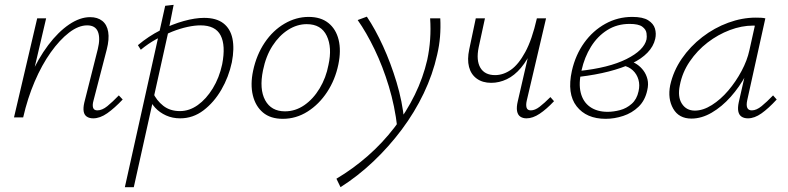

<svg xmlns="http://www.w3.org/2000/svg" viewBox="-20 -486 3263 795"><path d="M366 4Q350 4 339.5 -3Q329 -10 326.5 -24.5Q324 -39 329 -61L385 -283Q396 -328 385.5 -354.5Q375 -381 341 -381Q305 -381 266 -351Q227 -321 190 -269Q153 -217 123.5 -148Q94 -79 76 0H47Q70 -91 104 -167.5Q138 -244 179.5 -299Q221 -354 266 -384.5Q311 -415 353 -415Q384 -415 403.5 -399.5Q423 -384 428 -354Q433 -324 422 -281L367 -69Q362 -51 365.5 -40Q369 -29 383 -29Q403 -29 424.5 -46.5Q446 -64 472 -91L488 -74Q454 -38 424 -17Q394 4 366 4ZM38 0 134 -410H171L75 0Z M497 289 664 -462 699 -466 676 -350 534 289ZM726 4Q694 4 667.5 -8Q641 -20 622.5 -40Q604 -60 595 -86L613 -103Q628 -70 656 -48Q684 -26 725 -26Q764 -26 799 -51Q834 -76 861 -120Q888 -164 900 -220Q915 -298 893.5 -339.5Q872 -381 810 -381Q786 -381 756 -374.5Q726 -368 693 -355Q660 -342 626.5 -323.5Q593 -305 563 -280L551 -299Q595 -336 644.5 -361Q694 -386 741 -399Q788 -412 825 -412Q876 -412 905 -389.5Q934 -367 942.5 -326Q951 -285 940 -228Q927 -167 896.5 -114.5Q866 -62 822.5 -29Q779 4 726 4Z M1151 6Q1100 6 1069 -20Q1038 -46 1027 -91Q1016 -136 1028 -193Q1042 -259 1076 -309.5Q1110 -360 1158 -388Q1206 -416 1258 -416Q1308 -416 1339.5 -391Q1371 -366 1382 -321.5Q1393 -277 1381 -219Q1368 -156 1334.5 -105Q1301 -54 1253.5 -24Q1206 6 1151 6ZM1160 -25Q1203 -25 1240 -50.5Q1277 -76 1303.5 -120Q1330 -164 1340 -217Q1356 -289 1333 -337.5Q1310 -386 1250 -386Q1210 -386 1173 -362.5Q1136 -339 1108.5 -296.5Q1081 -254 1069 -195Q1053 -117 1078 -71Q1103 -25 1160 -25Z M1390 289 1373 254Q1442 213 1503 159.5Q1564 106 1613.5 41.5Q1663 -23 1697.5 -93.5Q1732 -164 1749 -238Q1758 -280 1761 -323Q1764 -366 1761 -410H1803Q1805 -372 1802 -334.5Q1799 -297 1790 -259Q1772 -178 1734.5 -99.5Q1697 -21 1643.5 50.5Q1590 122 1525.5 183Q1461 244 1390 289ZM1625 42Q1615 -46 1590 -128.5Q1565 -211 1531 -281.5Q1497 -352 1461 -403L1499 -417Q1534 -365 1566 -295Q1598 -225 1622 -145.5Q1646 -66 1654 15Z M2014 -143Q1978 -143 1954 -160.5Q1930 -178 1922 -209Q1914 -240 1923 -282L1950 -410H1988L1962 -290Q1951 -236 1969 -205.5Q1987 -175 2030 -175Q2064 -175 2095.5 -197Q2127 -219 2155 -270.5Q2183 -322 2203 -410H2225Q2210 -339 2187 -288Q2164 -237 2137 -205Q2110 -173 2078.5 -158Q2047 -143 2014 -143ZM2160 4Q2145 4 2134.5 -3Q2124 -10 2121 -26Q2118 -42 2124 -67L2203 -410H2241L2161 -69Q2157 -51 2160.5 -40Q2164 -29 2178 -29Q2195 -29 2214.5 -44Q2234 -59 2259 -84L2274 -67Q2243 -34 2214.5 -15Q2186 4 2160 4Z M2488 6Q2408 6 2367.5 -46Q2327 -98 2348 -193Q2363 -259 2399 -309Q2435 -359 2486.5 -387.5Q2538 -416 2598 -416Q2642 -416 2664 -402Q2686 -388 2692 -367.5Q2698 -347 2693 -325Q2686 -294 2661 -268Q2636 -242 2595.5 -223Q2555 -204 2500.5 -190Q2446 -176 2379 -168L2377 -192Q2501 -205 2574 -241.5Q2647 -278 2657 -323Q2659 -333 2657 -348.5Q2655 -364 2639.5 -375.5Q2624 -387 2587 -387Q2535 -387 2494.5 -361.5Q2454 -336 2427 -292.5Q2400 -249 2388 -195Q2375 -141 2384.5 -102.5Q2394 -64 2423 -43.5Q2452 -23 2496 -23Q2520 -23 2547 -30Q2574 -37 2595.5 -56Q2617 -75 2624 -108Q2630 -134 2623.5 -156.5Q2617 -179 2600.5 -194.5Q2584 -210 2559 -215L2585 -234Q2602 -230 2617.5 -219.5Q2633 -209 2644.5 -193.5Q2656 -178 2661 -157.5Q2666 -137 2660 -112Q2651 -70 2624 -44Q2597 -18 2560.5 -6Q2524 6 2488 6Z M2843 5Q2791 5 2767.5 -36Q2744 -77 2755 -133Q2768 -192 2803 -243Q2838 -294 2888 -332.5Q2938 -371 2995.5 -392Q3053 -413 3109 -413Q3121 -413 3131 -412.5Q3141 -412 3149 -410L3074 -71Q3065 -29 3093 -29Q3112 -29 3133.5 -46.5Q3155 -64 3181 -91L3196 -74Q3162 -37 3133 -16.5Q3104 4 3077 4Q3061 4 3050.5 -3Q3040 -10 3037 -25Q3034 -40 3039 -63L3080 -243L3107 -277Q3096 -226 3069 -176Q3042 -126 3005.5 -85Q2969 -44 2927 -19.5Q2885 5 2843 5ZM2857 -28Q2891 -28 2927.5 -51Q2964 -74 2995.5 -111Q3027 -148 3050.5 -192Q3074 -236 3083 -278L3109 -395L3129 -378Q3124 -379 3115 -379.5Q3106 -380 3098 -380Q3051 -380 3002 -361.5Q2953 -343 2910 -310Q2867 -277 2836 -231.5Q2805 -186 2795 -133Q2785 -85 2803.5 -56.5Q2822 -28 2857 -28Z"/></svg>

Font: Ysabeau ExtraLight
Style: Italic
Weight: 250
Italic angle: -12°
Version: Version 2.000;gftools[0.9.27.dev2+g8671c4b]